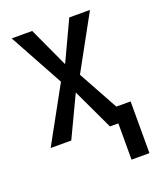

<svg xmlns="http://www.w3.org/2000/svg" viewBox="-132 -612 729 872"><g transform="rotate(-20 232.5 -176.0)"><path d="M217.3 -335.4 307.6 -528.3H407.7L264.2 -267.1L411.1 0H312L218.8 -197.8L125 0H25.4L172.4 -267.1L29.3 -528.3H128.4ZM439 175.3H352.5V-74.7H439Z"/></g></svg>

Font: Roboto Condensed
Style: Regular
Weight: 400
Designer: Google
Version: Version 2.001047; 2015